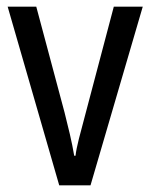

<svg xmlns="http://www.w3.org/2000/svg" viewBox="-20 -557 451 577"><path d="M158 0 3 -537H89L174 -219Q182 -188 190 -153.5Q198 -119 203 -89H207Q209 -108 217 -139.5Q225 -171 234 -204L322 -537H409L252 0Z"/></svg>

Font: Noto Sans Thai Looped Condensed
Style: Regular
Weight: 400
Width: 3
Designer: Sasikarn Vongin, Ben Mitchell
Foundry: The Fontpad Ltd
Version: Version 1.001; ttfautohint (v1.8.4.7-5d5b)